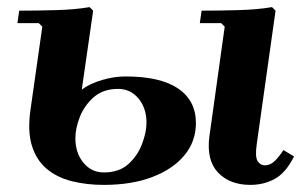

<svg xmlns="http://www.w3.org/2000/svg" viewBox="-20 -510 866 540"><path d="M272 10Q223 10 181.5 -0.5Q140 -11 111 -35.5Q82 -60 69.5 -101Q57 -142 66 -203L99 -435L89 -445H29L34 -480Q81 -480 136.5 -481.5Q192 -483 232 -490L242 -480L210 -258Q233 -275 267 -285Q301 -295 333 -295Q431 -295 481 -261Q531 -227 531 -164Q531 -112 498.5 -73Q466 -34 408 -12Q350 10 272 10ZM272 -25Q315 -25 341 -48.5Q367 -72 379.5 -105Q392 -138 392 -165Q392 -206 369.5 -233Q347 -260 312 -260Q270 -260 243.5 -236.5Q217 -213 204.5 -181Q192 -149 192 -121Q192 -80 214.5 -52.5Q237 -25 272 -25ZM777 -88 807 -70Q784 -24 753 -7Q722 10 684 10Q626 10 593 -25Q560 -60 569 -127L612 -435L602 -445H542L547 -480Q594 -480 649.5 -481.5Q705 -483 745 -490L755 -480L702 -104Q697 -69 704.5 -57Q712 -45 725 -45Q740 -45 752.5 -57Q765 -69 777 -88Z"/></svg>

Font: Brygada 1918
Style: Italic
Weight: 400
Italic angle: -8°
Designer: Mateusz Machalski | Borys Kosmynka | Przemek Hoffer
Foundry: NIEPODLEGLA 2018
Version: Version 3.006